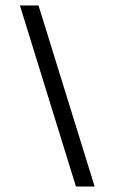

<svg xmlns="http://www.w3.org/2000/svg" viewBox="-20 -686 421 706"><path d="M53.2 -666H121.6L328.1 0H259.3Z"/></svg>

Font: GanjNamehSans
Style: Regular
Weight: 400
Designer: Mohammad Saleh Souzanchi
Foundry: http://font-store.ir
Version: Version:0.0.4;RFB:1.2.5;Building:2016-12-11 09:43:53.670092